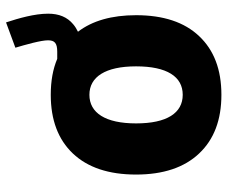

<svg xmlns="http://www.w3.org/2000/svg" viewBox="-78 -655 739 623"><g transform="rotate(-90 291.5 -343.5)"><path d="M295.4 -548.3C213.9 -548.3 150.4 -524.4 105 -476.6C59.6 -428.7 36.6 -360.4 36.6 -271.5C36.6 -183.1 59.6 -114.7 105 -66.9C150.4 -18.6 213.9 5.4 295.4 5.4C377 5.4 440.4 -18.6 485.8 -66.9C531.2 -114.7 553.7 -183.1 553.7 -271.5C553.7 -350.6 535.6 -413.6 500 -460C508.8 -464.4 517.1 -469.2 524.4 -475.6C547.4 -494.6 558.6 -521.5 558.6 -556.6C558.6 -601.1 543.9 -651.9 530.3 -693.4L448.2 -663.1C453.1 -647 458.5 -627.9 463.9 -606.4C469.2 -584.5 472.2 -568.4 472.2 -557.1C472.2 -535.6 462.9 -527.3 435.1 -527.3H412.1C378.4 -541.5 339.8 -548.3 295.4 -548.3ZM295.4 -422.9C353.5 -422.9 387.7 -371.1 387.7 -271.5C387.7 -171.4 354.5 -120.1 295.4 -120.1C236.3 -120.1 202.6 -171.4 202.6 -271.5C202.6 -371.1 236.8 -422.9 295.4 -422.9Z"/></g></svg>

Font: Estedad ExtraBold
Style: Regular
Weight: 800
Designer: Amin Abedi
Version: Version 7.3